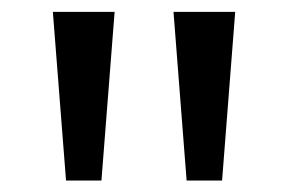

<svg xmlns="http://www.w3.org/2000/svg" viewBox="-20 -742 491 328"><path d="M381.8 -721.7H276.4L298.8 -433.6H359.4ZM175.8 -721.7H70.3L92.8 -433.6H153.3Z"/></svg>

Font: FreeUniversal
Style: Regular
Weight: 400
Version: Version 1.001